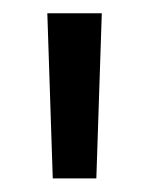

<svg xmlns="http://www.w3.org/2000/svg" viewBox="-20 -682 219 282"><path d="M121.5 -420H57.5L49.5 -662.5H129.5Z"/></svg>

Font: Anek Tamil
Style: Regular
Weight: 400
Designer: Aadarsh Rajan (Tamil), Yesha Goshar (Latin)
Foundry: Ek Type
Version: Version 1.003